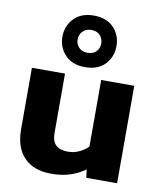

<svg xmlns="http://www.w3.org/2000/svg" viewBox="-87 -841 768 920"><g transform="rotate(10 297.5 -381.0)"><path d="M295 -521Q234 -521 199 -557.5Q164 -594 164 -646Q164 -699 199 -735.5Q234 -772 295 -772Q358 -772 392.5 -735.5Q427 -699 427 -646Q427 -594 392.5 -557.5Q358 -521 295 -521ZM295 -591Q323 -591 338 -607Q353 -623 353 -646Q353 -669 338 -685.5Q323 -702 295 -702Q269 -702 253.5 -685.5Q238 -669 238 -646Q238 -623 253.5 -607Q269 -591 295 -591ZM224 10Q140 10 93 -37.5Q46 -85 46 -176V-474H207V-185Q207 -145 226.5 -126.5Q246 -108 285 -108Q314 -108 340 -120Q366 -132 383 -150V-474H544V0H394L389 -40Q360 -18 319 -4Q278 10 224 10Z"/></g></svg>

Font: Kanit SemiBold
Style: Regular
Weight: 600
Designer: Katatrad Team
Foundry: CadsonDemak
Version: Version 2.000; ttfautohint (v1.8.3)